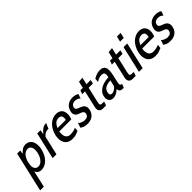

<svg xmlns="http://www.w3.org/2000/svg" viewBox="177 -1890 3321 3321"><g transform="rotate(-45 1837.5 -229.0)"><path d="M262.7 10C295.4 10 325.4 3.5 352.7 -9.5C380 -22.5 404.7 -40.5 426.7 -63.5C448.6 -86.5 467.4 -113.5 482.9 -144.5C498.4 -175.5 510.3 -209 518.6 -245C526.3 -278.3 529.3 -310.3 527.7 -341C526.1 -371.7 519.7 -398.8 508.5 -422.5C497.3 -446.2 481 -465 459.6 -479C438.1 -493 411.8 -500 380.4 -500C350.4 -500 324.5 -493 302.6 -479C280.7 -465 258.1 -445.3 235 -420L243.1 -490H169.1L0.1 242H90.1L160.3 -62C170.1 -38 184.4 -20 203.3 -8C222.2 4 242 10 262.7 10ZM354 -420C372 -420 386.9 -415.5 398.8 -406.5C410.8 -397.5 420 -385.3 426.4 -370C432.9 -354.7 436.1 -336.2 436.1 -314.5C436.1 -292.8 433.3 -269.7 427.6 -245C422 -221 414.3 -198.3 404.4 -177C394.4 -155.7 382.7 -137.2 369 -121.5C355.4 -105.8 340.5 -93.3 324.4 -84C308.2 -74.7 291.2 -70 273.2 -70C240.5 -70 216.2 -83.8 200.2 -111.5C184.3 -139.2 183.4 -183.7 197.6 -245C211.3 -304.3 232.6 -348.3 261.5 -377C290.5 -405.7 321.3 -420 354 -420Z M855.4 -409 897.3 -508H881.3C832.6 -508 781.3 -475 727.4 -409L740.1 -490H661.1L548 0H641L720.9 -346C726.1 -354 732.7 -361.7 740.7 -369C748.7 -376.3 757.4 -383 766.8 -389C776.2 -395 785.8 -399.8 795.7 -403.5C805.5 -407.2 814.8 -409 823.4 -409Z M954.6 -245H1248.6C1252.6 -253.7 1255.8 -262 1258.3 -270C1260.8 -278 1262.9 -285.7 1264.6 -293C1272.2 -325.7 1274.3 -355 1271 -381C1267.6 -407 1259.8 -428.7 1247.5 -446C1235.1 -463.3 1218.7 -476.7 1198.2 -486C1177.7 -495.3 1154.1 -500 1127.4 -500C1094.8 -500 1064.1 -493.3 1035.3 -480C1006.6 -466.7 980.9 -448.7 958.3 -426C935.8 -403.3 916.3 -376.7 899.9 -346C883.5 -315.3 871.3 -283 863.5 -249C855.3 -213.7 852.5 -180.3 854.9 -149C857.3 -117.7 865.5 -90.2 879.4 -66.5C893.2 -42.8 912.9 -24.2 938.4 -10.5C963.9 3.2 995.7 10 1033.7 10C1064.4 10 1092.5 5.8 1118.1 -2.5C1143.7 -10.8 1165.8 -19.3 1184.5 -28L1192.9 -99C1171.9 -89 1149.4 -81.7 1125.3 -77C1101.2 -72.3 1079.5 -70 1060.2 -70C1042.8 -70 1026.6 -72.7 1011.5 -78C996.4 -83.3 983.9 -92.8 974.1 -106.5C964.2 -120.2 957.2 -138.2 953.1 -160.5C948.9 -182.8 949.4 -211 954.6 -245ZM1110 -420C1142.6 -420 1163.8 -409.8 1173.4 -389.5C1183.1 -369.2 1183.9 -341.7 1175.9 -307H974.9C989.9 -343 1008.1 -370.8 1029.7 -390.5C1051.2 -410.2 1078 -420 1110 -420Z M1393.7 10C1427.7 10 1456.4 5.5 1479.8 -3.5C1503.2 -12.5 1522.6 -24.2 1537.9 -38.5C1553.2 -52.8 1565 -68.7 1573.4 -86C1581.7 -103.3 1587.7 -120 1591.4 -136C1597.2 -161.3 1598.1 -182.5 1594.1 -199.5C1590 -216.5 1583.2 -230.5 1573.8 -241.5C1564.3 -252.5 1553.5 -261.2 1541.3 -267.5C1529.1 -273.8 1517.4 -279 1506.3 -283C1492.2 -288.3 1479.6 -293.3 1468.3 -298C1457 -302.7 1447.9 -307.8 1440.9 -313.5C1433.9 -319.2 1429.1 -326 1426.6 -334C1424.1 -342 1424.2 -351.7 1426.8 -363C1432.2 -386.3 1443.4 -403.2 1460.5 -413.5C1477.5 -423.8 1497 -429 1519 -429C1542.4 -429 1562.6 -424.8 1579.7 -416.5C1596.7 -408.2 1609.6 -398 1618.1 -386L1647 -468C1636.1 -475.3 1621.1 -482.5 1602 -489.5C1583 -496.5 1559.4 -500 1531.4 -500C1502.1 -500 1476.3 -495.8 1454.1 -487.5C1431.8 -479.2 1412.9 -468.2 1397.4 -454.5C1381.9 -440.8 1369.5 -425.2 1360.1 -407.5C1350.7 -389.8 1343.8 -371.7 1339.5 -353C1333.8 -328.3 1333.1 -308 1337.4 -292C1341.7 -276 1348.9 -262.8 1358.8 -252.5C1368.7 -242.2 1380.7 -234 1394.6 -228C1408.6 -222 1422.4 -216.7 1435.9 -212C1444.7 -209.3 1453.4 -206 1462.1 -202C1470.9 -198 1478.5 -192.8 1485.1 -186.5C1491.6 -180.2 1496.3 -172.5 1499.2 -163.5C1502.2 -154.5 1502.2 -143.7 1499.2 -131C1494.8 -111.7 1485.3 -96.7 1470.9 -86C1456.4 -75.3 1435.5 -70 1408.2 -70C1394.2 -70 1380.7 -71.7 1367.8 -75C1354.9 -78.3 1343.4 -82.5 1333.2 -87.5C1323 -92.5 1314 -98 1306 -104C1298.1 -110 1292 -115.3 1287.7 -120L1258.6 -33C1268.1 -25 1284 -15.8 1306.3 -5.5C1328.6 4.8 1357.7 10 1393.7 10Z M1844.7 10 1869.3 -62H1845.3C1826.6 -62 1812.3 -62.8 1802.4 -64.5C1792.4 -66.2 1785.6 -70.3 1781.8 -77C1778 -83.7 1777 -93.7 1778.7 -107C1780.5 -120.3 1784 -138.7 1789.4 -162L1849 -420H1953L1969.1 -490H1865.1L1895.1 -620L1804.1 -611L1776.1 -490H1716.1L1692 -420H1760L1687.7 -107C1684.3 -92.3 1683 -78 1683.8 -64C1684.5 -50 1688.2 -37.5 1694.6 -26.5C1701.1 -15.5 1710.7 -6.7 1723.5 0C1736.3 6.7 1752.7 10 1772.7 10Z M2278.7 10 2306.3 -62H2295.3C2276 -62 2265.9 -70.3 2265.1 -87C2264.3 -103.7 2267.9 -129.7 2276.1 -165L2299.2 -265C2309.3 -309 2314.7 -346 2315.3 -376C2315.9 -406 2312 -430.2 2303.5 -448.5C2295.1 -466.8 2282.3 -480 2265.2 -488C2248 -496 2226.8 -500 2201.4 -500C2173.4 -500 2145.9 -495.3 2118.7 -486C2091.5 -476.7 2065.5 -464.3 2040.7 -449L2034.8 -376C2061.6 -394 2084.7 -405.8 2104 -411.5C2123.3 -417.2 2141.6 -420 2159 -420C2173 -420 2185 -418.5 2194.9 -415.5C2204.9 -412.5 2212.6 -406.8 2218 -398.5C2223.4 -390.2 2226.3 -378.7 2226.5 -364C2226.8 -349.3 2224.3 -330.3 2218.9 -307C2194.7 -306.3 2167.5 -303.3 2137.3 -298C2107.1 -292.7 2077.9 -283.5 2049.9 -270.5C2021.9 -257.5 1997 -239.8 1975.2 -217.5C1953.4 -195.2 1938.5 -166.7 1930.5 -132C1920.9 -90.7 1924.9 -56.7 1942.4 -30C1959.9 -3.3 1987.7 10 2025.7 10C2052.4 10 2078.4 3.3 2103.8 -10C2129.2 -23.3 2152.1 -40.7 2172.3 -62C2175.6 -38.7 2182.8 -20.8 2194 -8.5C2205.1 3.8 2226.7 10 2258.7 10ZM2204.6 -245 2177.5 -128C2160.9 -108 2142.7 -92 2123 -80C2103.2 -68 2085.3 -62 2069.3 -62C2049.3 -62 2035.3 -67.8 2027.4 -79.5C2019.4 -91.2 2018.5 -110.3 2024.6 -137C2033.1 -173.7 2052.9 -200.2 2084 -216.5C2115.1 -232.8 2155.3 -242.3 2204.6 -245Z M2569.7 10 2594.3 -62H2570.3C2551.6 -62 2537.3 -62.8 2527.4 -64.5C2517.4 -66.2 2510.6 -70.3 2506.8 -77C2503 -83.7 2502 -93.7 2503.7 -107C2505.5 -120.3 2509 -138.7 2514.4 -162L2574 -420H2678L2694.1 -490H2590.1L2620.1 -620L2529.1 -611L2501.1 -490H2441.1L2417 -420H2485L2412.7 -107C2409.3 -92.3 2408 -78 2408.8 -64C2409.5 -50 2413.2 -37.5 2419.6 -26.5C2426.1 -15.5 2435.7 -6.7 2448.5 0C2461.3 6.7 2477.7 10 2497.7 10Z M2797.5 -600H2887.5L2910.6 -700H2820.6ZM2659 0H2749L2862.1 -490H2772.1Z M2982.6 -245H3276.6C3280.6 -253.7 3283.8 -262 3286.3 -270C3288.8 -278 3290.9 -285.7 3292.6 -293C3300.2 -325.7 3302.3 -355 3299 -381C3295.6 -407 3287.8 -428.7 3275.5 -446C3263.1 -463.3 3246.7 -476.7 3226.2 -486C3205.7 -495.3 3182.1 -500 3155.4 -500C3122.8 -500 3092.1 -493.3 3063.3 -480C3034.6 -466.7 3008.9 -448.7 2986.3 -426C2963.8 -403.3 2944.3 -376.7 2927.9 -346C2911.5 -315.3 2899.3 -283 2891.5 -249C2883.3 -213.7 2880.5 -180.3 2882.9 -149C2885.3 -117.7 2893.5 -90.2 2907.4 -66.5C2921.2 -42.8 2940.9 -24.2 2966.4 -10.5C2991.9 3.2 3023.7 10 3061.7 10C3092.4 10 3120.5 5.8 3146.1 -2.5C3171.7 -10.8 3193.8 -19.3 3212.5 -28L3220.9 -99C3199.9 -89 3177.4 -81.7 3153.3 -77C3129.2 -72.3 3107.5 -70 3088.2 -70C3070.8 -70 3054.6 -72.7 3039.5 -78C3024.4 -83.3 3011.9 -92.8 3002.1 -106.5C2992.2 -120.2 2985.2 -138.2 2981.1 -160.5C2976.9 -182.8 2977.4 -211 2982.6 -245ZM3138 -420C3170.6 -420 3191.8 -409.8 3201.4 -389.5C3211.1 -369.2 3211.9 -341.7 3203.9 -307H3002.9C3017.9 -343 3036.1 -370.8 3057.7 -390.5C3079.2 -410.2 3106 -420 3138 -420Z M3421.7 10C3455.7 10 3484.4 5.5 3507.8 -3.5C3531.2 -12.5 3550.6 -24.2 3565.9 -38.5C3581.2 -52.8 3593 -68.7 3601.4 -86C3609.7 -103.3 3615.7 -120 3619.4 -136C3625.2 -161.3 3626.1 -182.5 3622.1 -199.5C3618 -216.5 3611.2 -230.5 3601.8 -241.5C3592.3 -252.5 3581.5 -261.2 3569.3 -267.5C3557.1 -273.8 3545.4 -279 3534.3 -283C3520.2 -288.3 3507.6 -293.3 3496.3 -298C3485 -302.7 3475.9 -307.8 3468.9 -313.5C3461.9 -319.2 3457.1 -326 3454.6 -334C3452.1 -342 3452.2 -351.7 3454.8 -363C3460.2 -386.3 3471.4 -403.2 3488.5 -413.5C3505.5 -423.8 3525 -429 3547 -429C3570.4 -429 3590.6 -424.8 3607.7 -416.5C3624.7 -408.2 3637.6 -398 3646.1 -386L3675 -468C3664.1 -475.3 3649.1 -482.5 3630 -489.5C3611 -496.5 3587.4 -500 3559.4 -500C3530.1 -500 3504.3 -495.8 3482.1 -487.5C3459.8 -479.2 3440.9 -468.2 3425.4 -454.5C3409.9 -440.8 3397.5 -425.2 3388.1 -407.5C3378.7 -389.8 3371.8 -371.7 3367.5 -353C3361.8 -328.3 3361.1 -308 3365.4 -292C3369.7 -276 3376.9 -262.8 3386.8 -252.5C3396.7 -242.2 3408.7 -234 3422.6 -228C3436.6 -222 3450.4 -216.7 3463.9 -212C3472.7 -209.3 3481.4 -206 3490.1 -202C3498.9 -198 3506.5 -192.8 3513.1 -186.5C3519.6 -180.2 3524.3 -172.5 3527.2 -163.5C3530.2 -154.5 3530.2 -143.7 3527.2 -131C3522.8 -111.7 3513.3 -96.7 3498.9 -86C3484.4 -75.3 3463.5 -70 3436.2 -70C3422.2 -70 3408.7 -71.7 3395.8 -75C3382.9 -78.3 3371.4 -82.5 3361.2 -87.5C3351 -92.5 3342 -98 3334 -104C3326.1 -110 3320 -115.3 3315.7 -120L3286.6 -33C3296.1 -25 3312 -15.8 3334.3 -5.5C3356.6 4.8 3385.7 10 3421.7 10Z"/></g></svg>

Font: Cabin Condensed
Style: Regular
Weight: 400
Italic angle: -13°
Designer: Pablo Impallari
Foundry: Pablo Impallari. www.impallari.com Igino Marini. www.ikern.com
Version: Version 1.006